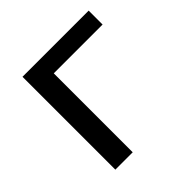

<svg xmlns="http://www.w3.org/2000/svg" viewBox="-136 -600 712 712"><g transform="rotate(-45 220.0 -243.5)"><path d="M78 0V-487H425V-414H169V0Z"/></g></svg>

Font: Nunito Sans Medium
Style: Regular
Weight: 500
Designer: Vernon Adams
Foundry: Vernon Adams
Version: Version 3.101; ttfautohint (v1.8.4.7-5d5b);gftools[0.9.27]